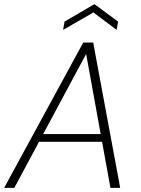

<svg xmlns="http://www.w3.org/2000/svg" viewBox="-30 -905 677 925"><path d="M-10 0 371 -700H419L549 0H502L385 -645L39 0ZM127 -222 148 -259H481L489 -222ZM274 -761 281 -801 425 -885 539 -801 532 -761 420 -845Z"/></svg>

Font: DM Sans 20pt ExtraLight
Style: Italic
Weight: 250
Italic angle: -10°
Version: Version 4.004;gftools[0.9.30]